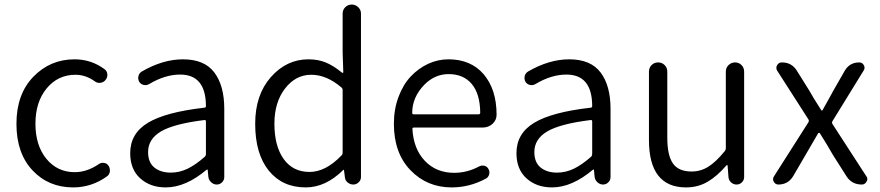

<svg xmlns="http://www.w3.org/2000/svg" viewBox="-20 -816 3890 849"><path d="M303.7 12.7Q194.3 12.7 123.5 -63Q52.7 -138.7 52.7 -268.6Q52.7 -399.4 127.4 -476.6Q202.1 -553.7 309.6 -553.7Q382.8 -553.7 441.4 -510.7Q453.1 -502.9 454.6 -488.3Q456.1 -473.6 446.3 -461.9Q437.5 -451.2 423.3 -449.7Q409.2 -448.2 398.4 -457Q358.4 -485.4 313.5 -485.4Q236.3 -485.4 186.5 -425.3Q136.7 -365.2 136.7 -269Q136.7 -172.9 185.1 -113.8Q233.4 -54.7 310.5 -54.7Q364.3 -54.7 416 -89.8Q426.8 -97.7 439.9 -95.7Q453.1 -93.8 460 -83Q465.8 -74.2 465.8 -63.5Q465.8 -60.5 465.8 -57.6Q463.9 -43.9 453.1 -36.1Q384.8 12.7 303.7 12.7Z M712.9 12.7Q644.5 12.7 600.1 -27.3Q555.7 -67.4 555.7 -138.7Q555.7 -225.6 633.8 -272.9Q711.9 -320.3 883.8 -339.8Q891.6 -340.8 890.6 -348.6Q889.6 -486.3 776.4 -486.3Q710 -486.3 639.6 -444.3Q627.9 -437.5 615.2 -440.4Q602.5 -443.4 595.7 -454.1Q588.9 -466.8 592.3 -480Q595.7 -493.2 607.4 -500Q700.2 -553.7 789.1 -553.7Q883.8 -553.7 927.7 -495.6Q971.7 -437.5 971.7 -335V-33.2Q971.7 -19.5 961.9 -9.8Q952.1 0 938.5 0Q924.8 0 914.1 -9.8Q903.3 -19.5 901.4 -33.2L898.4 -64.5Q898.4 -66.4 897 -66.4Q895.5 -66.4 893.6 -65.4Q800.8 12.7 712.9 12.7ZM735.4 -52.7Q773.4 -52.7 809.1 -69.8Q844.7 -86.9 885.7 -123Q890.6 -127.9 890.6 -135.7V-278.3Q890.6 -285.2 885.7 -285.2Q884.8 -285.2 883.8 -285.2Q749 -268.6 691.9 -234.9Q634.8 -201.2 634.8 -143.6Q634.8 -97.7 662.6 -75.2Q690.4 -52.7 735.4 -52.7Z M1332 12.7Q1228.5 12.7 1168.5 -61.5Q1108.4 -135.7 1108.4 -268.6Q1108.4 -396.5 1177.7 -475.1Q1247.1 -553.7 1343.8 -553.7Q1386.7 -553.7 1420.9 -539.6Q1455.1 -525.4 1493.2 -494.1Q1495.1 -493.2 1496.6 -494.1Q1498 -495.1 1498 -497.1L1495.1 -584V-755.9Q1495.1 -772.5 1506.8 -784.2Q1518.6 -795.9 1535.2 -795.9Q1551.8 -795.9 1564 -784.2Q1576.2 -772.5 1576.2 -755.9V-33.2Q1576.2 -19.5 1565.9 -9.8Q1555.7 0 1542 0Q1528.3 0 1517.1 -9.3Q1505.9 -18.6 1504.9 -33.2L1501 -64.5Q1501 -65.4 1500 -65.4Q1499 -65.4 1498 -64.5Q1419.9 12.7 1332 12.7ZM1348.6 -55.7Q1419.9 -55.7 1489.3 -127.9Q1495.1 -132.8 1495.1 -140.6V-418Q1495.1 -424.8 1489.3 -429.7Q1423.8 -485.4 1356.4 -485.4Q1287.1 -485.4 1240.2 -424.3Q1193.4 -363.3 1193.4 -269.5Q1193.4 -169.9 1234.4 -112.8Q1275.4 -55.7 1348.6 -55.7Z M1977.5 12.7Q1868.2 12.7 1794.9 -63.5Q1721.7 -139.6 1721.7 -268.6Q1721.7 -333 1742.2 -387.7Q1762.7 -442.4 1796.4 -478Q1830.1 -513.7 1873 -533.7Q1916 -553.7 1962.9 -553.7Q2061.5 -553.7 2118.2 -488.3Q2175.8 -420.9 2175.8 -308.6Q2175.8 -285.2 2158.2 -268.6Q2139.6 -252 2114.3 -252H1810.5Q1802.7 -252 1803.7 -245.1Q1808.6 -157.2 1858.9 -104.5Q1909.2 -51.8 1988.3 -51.8Q2045.9 -51.8 2098.6 -80.1Q2109.4 -85.9 2121.6 -83Q2133.8 -80.1 2139.6 -69.3Q2146.5 -57.6 2143.1 -44.9Q2139.6 -32.2 2128.9 -26.4Q2056.6 12.7 1977.5 12.7ZM1802.7 -316.4Q1802.7 -310.5 1809.6 -310.5H2096.7Q2103.5 -310.5 2103.5 -318.4Q2103.5 -318.4 2103.5 -318.4Q2102.5 -401.4 2065.9 -444.8Q2029.3 -488.3 1963.9 -488.3Q1903.3 -488.3 1857.4 -442.4Q1802.7 -386.7 1802.7 -316.4Z M2420.9 12.7Q2352.5 12.7 2308.1 -27.3Q2263.7 -67.4 2263.7 -138.7Q2263.7 -225.6 2341.8 -272.9Q2419.9 -320.3 2591.8 -339.8Q2599.6 -340.8 2598.6 -348.6Q2597.7 -486.3 2484.4 -486.3Q2418 -486.3 2347.7 -444.3Q2335.9 -437.5 2323.2 -440.4Q2310.5 -443.4 2303.7 -454.1Q2296.9 -466.8 2300.3 -480Q2303.7 -493.2 2315.4 -500Q2408.2 -553.7 2497.1 -553.7Q2591.8 -553.7 2635.7 -495.6Q2679.7 -437.5 2679.7 -335V-33.2Q2679.7 -19.5 2669.9 -9.8Q2660.2 0 2646.5 0Q2632.8 0 2622.1 -9.8Q2611.3 -19.5 2609.4 -33.2L2606.4 -64.5Q2606.4 -66.4 2605 -66.4Q2603.5 -66.4 2601.6 -65.4Q2508.8 12.7 2420.9 12.7ZM2443.4 -52.7Q2481.4 -52.7 2517.1 -69.8Q2552.7 -86.9 2593.8 -123Q2598.6 -127.9 2598.6 -135.7V-278.3Q2598.6 -285.2 2593.8 -285.2Q2592.8 -285.2 2591.8 -285.2Q2457 -268.6 2399.9 -234.9Q2342.8 -201.2 2342.8 -143.6Q2342.8 -97.7 2370.6 -75.2Q2398.4 -52.7 2443.4 -52.7Z M3013.7 12.7Q2849.6 12.7 2849.6 -197.3V-499Q2849.6 -516.6 2861.3 -528.3Q2873 -540 2890.1 -540Q2907.2 -540 2918.9 -528.3Q2930.7 -516.6 2930.7 -499V-207Q2930.7 -128.9 2955.6 -93.3Q2980.5 -57.6 3038.1 -57.6Q3078.1 -57.6 3111.8 -78.6Q3145.5 -99.6 3184.6 -147.5Q3189.5 -153.3 3189.5 -160.2V-499Q3189.5 -516.6 3201.7 -528.3Q3213.9 -540 3230.5 -540Q3247.1 -540 3258.8 -528.3Q3270.5 -516.6 3270.5 -499V-33.2Q3270.5 -19.5 3260.7 -9.8Q3251 0 3237.3 0Q3222.7 0 3212.4 -9.8Q3202.1 -19.5 3201.2 -33.2L3197.3 -85Q3196.3 -85.9 3194.8 -85.9Q3193.4 -85.9 3192.4 -85Q3151.4 -37.1 3108.9 -12.2Q3066.4 12.7 3013.7 12.7Z M3421.9 0Q3408.2 0 3401.4 -12.7Q3398.4 -17.6 3398.4 -23.4Q3398.4 -30.3 3402.3 -36.1L3554.7 -275.4Q3558.6 -282.2 3554.7 -288.1L3417 -502.9Q3409.2 -514.6 3416 -527.3Q3422.9 -540 3437.5 -540Q3481.4 -540 3503.9 -502.9L3557.6 -417Q3574.2 -386.7 3611.3 -329.1Q3612.3 -327.1 3614.3 -327.1Q3616.2 -327.1 3617.2 -329.1Q3625 -342.8 3641.6 -372.6Q3658.2 -402.3 3666 -417L3715.8 -503.9Q3737.3 -540 3779.3 -540Q3793 -540 3799.8 -527.8Q3806.6 -515.6 3798.8 -503.9L3661.1 -280.3Q3657.2 -274.4 3661.1 -267.6L3810.5 -37.1Q3815.4 -31.2 3815.4 -24.4Q3815.4 -18.6 3811.5 -12.7Q3804.7 0 3791 0Q3746.1 0 3722.7 -37.1L3663.1 -130.9Q3637.7 -175.8 3605.5 -226.6Q3604.5 -228.5 3602.1 -228.5Q3599.6 -228.5 3597.7 -226.6Q3591.8 -216.8 3542 -130.9L3487.3 -37.1Q3464.8 0 3421.9 0Z"/></svg>

Font: Gen Jyuu Gothic P Normal
Style: Regular
Weight: 300
Designer: [Source Han Sans]
Ryoko NISHIZUKA  (kana & ideographs); Paul D. Hunt (Latin, Greek & Cyrillic); Wenlong ZHANG  (bopomofo
Version: Version 1.002.20150607